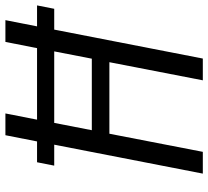

<svg xmlns="http://www.w3.org/2000/svg" viewBox="-50 -720 770 710"><g transform="rotate(-90 335.0 -365.0)"><path d="M77.5 -549.5H155L48 0H128.5L195.5 -345.5H460L393 0H473.5L580.5 -549.5H657.5L670 -613H592.5L615.5 -730H535L512 -613H247.5L270.5 -730H190L167 -613H90ZM208.5 -410.5 235.5 -549.5H500L473 -410.5Z"/></g></svg>

Font: Monaspace Krypton Light
Style: Italic
Weight: 300
Italic angle: -11°
Designer: Riley Cran & the Lettermatic Team
Foundry: Lettermatic
Version: Version 1.101 (Monaspace Krypton)